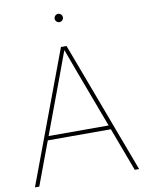

<svg xmlns="http://www.w3.org/2000/svg" viewBox="-97 -976 790 1044"><g transform="rotate(-10 297.5 -454.0)"><path d="M281.7 -727.5H312.5L585 0H561L350.1 -563.5Q330.6 -616.7 321 -642.3Q311.5 -668 292.5 -719.7H301.3Q272.5 -641.6 243.7 -563.5L33.7 0H9.8ZM117.7 -262.2H477.1V-239.7H117.7ZM274.4 -884.8Q274.4 -891.1 277.6 -896.2Q280.8 -901.4 285.9 -904.5Q291 -907.7 297.4 -907.7Q303.7 -907.7 308.8 -904.5Q314 -901.4 317.1 -896.2Q320.3 -891.1 320.3 -884.8Q320.3 -878.4 317.1 -873.3Q314 -868.2 308.8 -865Q303.7 -861.8 297.4 -861.8Q291 -861.8 285.9 -865Q280.8 -868.2 277.6 -873.3Q274.4 -878.4 274.4 -884.8Z"/></g></svg>

Font: Intratopia Thin
Style: Regular
Weight: 100
Designer: Rasmus Andersson
Foundry: rsms
Version: Version 3.000;Glyphs 3.2.3 (3260)